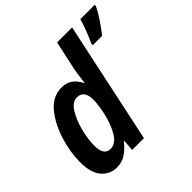

<svg xmlns="http://www.w3.org/2000/svg" viewBox="-191 -940 1130 1130"><g transform="rotate(-45 374.0 -375.0)"><path d="M650 -600Q677 -634 704.5 -675Q732 -716 748 -750V-760H629Q619 -726 603.5 -685.5Q588 -645 572 -611V-600ZM160 -175Q160 -227 176 -291Q192 -355 221 -402Q250 -449 289 -449Q348 -449 348 -370Q348 -326 333 -261Q318 -196 288.5 -145Q259 -94 214 -94Q160 -94 160 -175ZM302 -71H305L300 0H398L560 -760H435L396 -581Q391 -556 387.5 -526Q384 -496 381 -478H378Q362 -513 334.5 -533.5Q307 -554 265 -554Q191 -554 139 -490.5Q87 -427 59.5 -337Q32 -247 32 -166Q32 -77 69.5 -33.5Q107 10 163 10Q208 10 240.5 -12Q273 -34 302 -71Z"/></g></svg>

Font: Noto Sans UI SemiCondensed
Style: Bold Italic
Weight: 700
Width: 4
Designer: Monotype Design Team
Foundry: Monotype Imaging Inc.
Version: 1.001